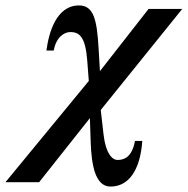

<svg xmlns="http://www.w3.org/2000/svg" viewBox="-156 -482 691 707"><path d="M515 -449H391L212 -220L207 -305C201 -409 189 -462 135 -462C50 -462 23 -358 15 -296H42C51 -347 82 -364 103 -364C136 -364 158 -347 165 -262L171 -184L-136 189H-12L175 -47L178 43C181 124 194 205 251 205C316 205 360 148 368 37H341C330 97 301 107 277 107C257 107 233 83 225 11L215 -77Z"/></svg>

Font: XITS
Style: Bold Italic
Weight: 700
Italic angle: -16.33°
Designer: MicroPress Inc., with final additions and corrections provided by Coen Hoffman, Elsevier (retired)
Version: Version 1.105